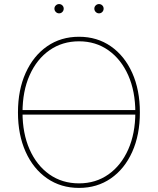

<svg xmlns="http://www.w3.org/2000/svg" viewBox="-20 -919 780 949"><path d="M656.7 -375V-352.5H83.5V-375ZM370.6 9.8Q280.8 9.8 212.6 -37.4Q144.5 -84.5 106.7 -168.7Q68.8 -252.9 68.8 -363.3Q68.8 -474.6 106.9 -558.8Q145 -643.1 212.9 -690.2Q280.8 -737.3 370.6 -737.3Q460 -737.3 527.8 -690.2Q595.7 -643.1 633.5 -558.8Q671.4 -474.6 671.4 -363.3Q671.4 -252.4 633.5 -168.2Q595.7 -84 527.8 -37.1Q460 9.8 370.6 9.8ZM370.6 -12.7Q453.1 -12.7 515.9 -56.9Q578.6 -101.1 613.8 -180.2Q648.9 -259.3 648.9 -363.3Q648.9 -467.8 613.8 -546.9Q578.6 -626 515.9 -670.4Q453.1 -714.8 370.6 -714.8Q288.1 -714.8 225.1 -670.9Q162.1 -627 126.7 -547.9Q91.3 -468.8 91.3 -363.3Q91.3 -259.8 126.2 -180.7Q161.1 -101.6 224.1 -57.1Q287.1 -12.7 370.6 -12.7ZM469.2 -853Q460 -853 453.1 -859.9Q446.3 -866.7 446.3 -876.5Q446.3 -885.7 453.1 -892.3Q460 -898.9 469.2 -898.9Q479 -898.9 485.6 -892.3Q492.2 -885.7 492.2 -876.5Q492.2 -866.7 485.6 -859.9Q479 -853 469.2 -853ZM272 -853Q262.7 -853 255.9 -859.9Q249 -866.7 249 -876.5Q249 -885.7 255.9 -892.3Q262.7 -898.9 272 -898.9Q281.7 -898.9 288.3 -892.3Q294.9 -885.7 294.9 -876.5Q294.9 -866.7 288.3 -859.9Q281.7 -853 272 -853Z"/></svg>

Font: Inter 16pt Thin
Style: Regular
Weight: 250
Version: Version 4.001;git-66647c0bb